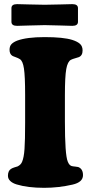

<svg xmlns="http://www.w3.org/2000/svg" viewBox="-20 -900 442 933"><path d="M191.9 -777.8Q164.1 -777.8 122.1 -776.1Q80.1 -774.4 63 -774.4Q35.6 -774.4 35.6 -793.9V-860.4Q35.6 -879.9 63 -879.9Q80.1 -879.9 122.1 -878.4Q164.1 -877 191.9 -877H202.6Q231.9 -877 273.2 -878.4Q314.5 -879.9 331.5 -879.9Q358.9 -879.9 358.9 -860.4V-793.9Q358.9 -774.4 331.5 -774.4Q314.5 -774.4 273.2 -776.1Q231.9 -777.8 202.6 -777.8ZM102.1 -303.2V-439.5Q102.1 -529.3 96.4 -566.9Q90.8 -604.5 76.2 -612.8Q68.8 -617.7 55.7 -622.3Q42.5 -627 39.1 -629.4Q26.4 -638.2 26.4 -658.2Q26.4 -675.3 35.6 -685.3Q44.9 -695.3 63.5 -702.6Q109.9 -719.7 196.8 -719.7Q287.6 -719.7 331.1 -706.1Q356 -698.2 368.7 -686.8Q381.3 -675.3 381.3 -654.8Q381.3 -629.4 362.3 -622.1Q356 -619.6 344.7 -616.7Q333.5 -613.8 324.7 -609.4Q308.6 -601.1 302 -564.5Q295.4 -527.8 295.4 -436.5V-309.6Q295.4 -148.4 309.1 -115.2Q315.9 -97.2 327.6 -93.3Q335 -91.3 345 -90.6Q355 -89.8 359.9 -88.4Q383.3 -79.6 383.3 -48.8Q383.3 -14.6 332.5 -2.9Q264.6 12.7 194.8 12.7Q114.3 12.7 60.5 -3.9Q41 -9.8 29.8 -20.5Q18.6 -31.2 18.6 -45.9Q18.6 -69.8 33.2 -79.1Q39.6 -83.5 51.8 -87.2Q64 -90.8 65.4 -91.3Q81.5 -99.1 87.4 -113.8Q96.2 -134.3 99.1 -175.8Q102.1 -217.3 102.1 -303.2Z"/></svg>

Font: Cooper* ExtraBold
Style: Regular
Weight: 800
Designer: Owen Earl
Foundry: indestructible type*
Version: Version 0.001